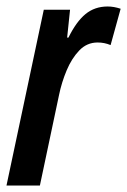

<svg xmlns="http://www.w3.org/2000/svg" viewBox="-24 -572 392 592"><path d="M-4 0 111 -542H192L183 -456H187Q211 -505 239.5 -528.5Q268 -552 308 -552Q327 -552 348 -545L317 -433Q298 -441 277 -441Q244 -441 220.5 -416.5Q197 -392 181.5 -355Q166 -318 158 -279L99 0Z"/></svg>

Font: Noto Sans ExtraCondensed SemiBold
Style: Italic
Weight: 600
Width: 2
Italic angle: -12°
Designer: Monotype Design Team
Foundry: Monotype Imaging Inc.
Version: Version 2.013; ttfautohint (v1.8.4.7-5d5b)